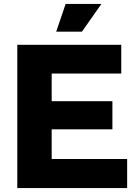

<svg xmlns="http://www.w3.org/2000/svg" viewBox="-20 -957 702 977"><path d="M68 0V-729H597V-583H243V-442H552V-299H243V-148H627V0ZM266 -796 314 -937H496L397 -796Z"/></svg>

Font: BDO Grotesk ExtraBold
Style: Regular
Weight: 800
Designer: Deni Anggara
Foundry: Lokal Container
Version: Version 2.000